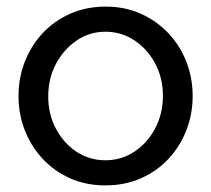

<svg xmlns="http://www.w3.org/2000/svg" viewBox="-20 -551 639 581"><path d="M36 -260Q36 -315 55 -364Q74 -413 109 -450.5Q144 -488 192.5 -509.5Q241 -531 300 -531Q358 -531 406 -509.5Q454 -488 489.5 -450.5Q525 -413 544 -364Q563 -315 563 -260Q563 -206 544 -157Q525 -108 490 -70.5Q455 -33 406.5 -11.5Q358 10 299 10Q240 10 192 -11.5Q144 -33 109 -70.5Q74 -108 55 -157Q36 -206 36 -260ZM299 -66Q347 -66 386.5 -92Q426 -118 449.5 -162.5Q473 -207 473 -261Q473 -315 449.5 -359Q426 -403 386.5 -429Q347 -455 299 -455Q251 -455 212 -428.5Q173 -402 149.5 -358Q126 -314 126 -259Q126 -205 149.5 -161Q173 -117 212 -91.5Q251 -66 299 -66Z"/></svg>

Font: YasnoRaleway Medium
Style: Regular
Weight: 500
Designer: Matt McInerney, Pablo Impallari, Rodrigo Fuenzalida
Foundry: Matt McInerney, Pablo Impallari, Rodrigo Fuenzalida
Version: Version 4.026